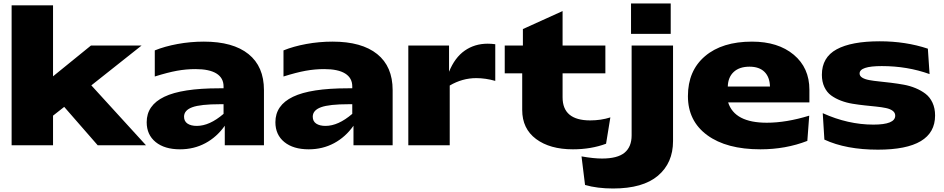

<svg xmlns="http://www.w3.org/2000/svg" viewBox="-20 -824 5352 1089"><path d="M45.9 -793.9H280.8V-391.1L496.1 -565.9H783.2L498 -339.8L808.1 0H534.2L344.2 -217.8L280.8 -168V0H45.9Z M812 -130.9Q812 -227.1 911.9 -275.1Q1011.7 -323.2 1223.1 -323.2H1248V-334Q1248 -381.8 1207.8 -407Q1167.5 -432.1 1088.9 -432.1Q1036.1 -432.1 983.6 -422.6Q931.2 -413.1 857.9 -390.1V-538.1Q914.1 -561 987.3 -574.5Q1060.5 -587.9 1136.2 -587.9Q1301.8 -587.9 1389.4 -517.3Q1477.1 -446.8 1477.1 -313V0H1254.9V-110.8Q1210 -46.9 1145 -12Q1080.1 22.9 1001 22.9Q913.6 22.9 862.8 -18.3Q812 -59.6 812 -130.9ZM1023.9 -162.1Q1023.9 -136.2 1043.5 -123Q1063 -109.9 1096.2 -109.9Q1168.5 -109.9 1248 -178.2V-232.9H1227.1Q1117.7 -232.9 1070.8 -215.8Q1023.9 -198.7 1023.9 -162.1Z M1542 -130.9Q1542 -227.1 1641.8 -275.1Q1741.7 -323.2 1953.1 -323.2H1978V-334Q1978 -381.8 1937.7 -407Q1897.5 -432.1 1818.8 -432.1Q1766.1 -432.1 1713.6 -422.6Q1661.1 -413.1 1587.9 -390.1V-538.1Q1644 -561 1717.3 -574.5Q1790.5 -587.9 1866.2 -587.9Q2031.7 -587.9 2119.4 -517.3Q2207 -446.8 2207 -313V0H1984.9V-110.8Q1939.9 -46.9 1875 -12Q1810.1 22.9 1731 22.9Q1643.6 22.9 1592.8 -18.3Q1542 -59.6 1542 -130.9ZM1753.9 -162.1Q1753.9 -136.2 1773.4 -123Q1793 -109.9 1826.2 -109.9Q1898.4 -109.9 1978 -178.2V-232.9H1957Q1847.7 -232.9 1800.8 -215.8Q1753.9 -198.7 1753.9 -162.1Z M2295.9 0V-565.9H2526.9V-417Q2559.6 -497.6 2616 -536.9Q2672.4 -576.2 2746.1 -576.2Q2766.6 -576.2 2789.1 -573.2V-365.2Q2733.9 -380.9 2681.2 -380.9Q2602.1 -380.9 2530.8 -338.9V0Z M2941.9 -200.2V-408.2H2842.8V-565.9H2945.8V-659.2L3170.9 -761.2V-565.9H3413.6V-408.2H3170.9V-272Q3170.9 -141.1 3327.6 -141.1Q3388.7 -141.1 3441.9 -158.2L3417.5 -8.8Q3332.5 22.9 3229.5 22.9Q3099.1 22.9 3020.5 -35.6Q2941.9 -94.2 2941.9 -200.2Z M3797.4 -23.9Q3797.4 100.1 3711.9 172.6Q3626.5 245.1 3457.5 245.1Q3367.2 245.1 3298.3 225.1L3278.3 63Q3346.2 75.2 3394.5 75.2Q3482.4 75.2 3522.5 42Q3562.5 8.8 3562.5 -56.2V-565.9H3797.4ZM3559.1 -804.2H3784.2V-631.8H3559.1Z M3881.8 -278.8Q3881.8 -422.9 3978.8 -505.4Q4075.7 -587.9 4245.1 -587.9Q4393.1 -587.9 4481.9 -513.7Q4570.8 -439.5 4570.8 -314.9V-243.2H4109.9Q4146.5 -127.9 4329.1 -127.9Q4439.5 -127.9 4569.8 -168L4559.1 -24.9Q4436.5 22.9 4293 22.9Q4100.6 22.9 3991.2 -57.4Q3881.8 -137.7 3881.8 -278.8ZM4347.2 -333Q4345.7 -387.2 4315.9 -416.5Q4286.1 -445.8 4231 -445.8Q4173.8 -445.8 4141.6 -416Q4109.4 -386.2 4107.9 -333Z M4641.6 -399.9Q4641.6 -498.5 4725.3 -544.2Q4809.1 -589.8 4969.7 -589.8Q5116.7 -589.8 5242.7 -547.9L5252.4 -403.8Q5126.5 -449.2 4981.4 -449.2Q4855.5 -449.2 4855.5 -407.2Q4855.5 -393.1 4870.1 -383.8Q4884.8 -374.5 4909.7 -369.9Q4934.6 -365.2 4966.6 -362.1Q4998.5 -358.9 5034.2 -354.5Q5069.8 -350.1 5105.2 -343.8Q5140.6 -337.4 5172.6 -324.2Q5204.6 -311 5229.5 -292Q5254.4 -272.9 5269 -241.5Q5283.7 -210 5283.7 -168.9Q5283.7 24.9 4959.5 24.9Q4778.8 24.9 4655.8 -32.2L4646.5 -182.1Q4790 -117.2 4933.6 -117.2Q5057.6 -117.2 5057.6 -168Q5057.6 -184.6 5043.5 -195.3Q5029.3 -206.1 5005.1 -211.2Q4981 -216.3 4949.7 -219.5Q4918.5 -222.7 4884 -226.3Q4849.6 -230 4815.2 -235.6Q4780.8 -241.2 4749.5 -253.2Q4718.3 -265.1 4694.1 -282.7Q4669.9 -300.3 4655.8 -330.3Q4641.6 -360.4 4641.6 -399.9Z"/></svg>

Font: Mattone
Style: Bold
Weight: 700
Width: 6
Designer: Nunzio Mazzaferro
Foundry: Collletttivo
Version: Version 2.000;Glyphs 3.2 (3217)